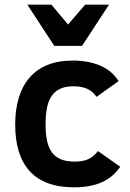

<svg xmlns="http://www.w3.org/2000/svg" viewBox="-20 -786 557 821"><path d="M299 -95C201.5 -95 175 -152.6 175 -255C175 -354.8 200.3 -417 294 -417C344.2 -417 371.1 -401.6 393 -372L487 -439C452.3 -496.9 381.8 -527 291 -527C124.1 -527 45 -421.3 45 -253C45 -80.5 126.3 15 296 15C393 15 455 -15.2 494 -73L399 -140C374.2 -108.4 348.1 -95 299 -95ZM331 -590 446 -766H344L271 -681L200 -766H97L212 -590Z"/></svg>

Font: Fog Sans
Style: Bold
Weight: 700
Foundry: Intel Corporation
Version: Version 1.00